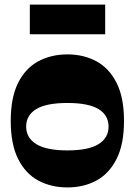

<svg xmlns="http://www.w3.org/2000/svg" viewBox="-20 -806 590 840"><path d="M275 14Q203.8 14 147.6 -16.1Q91.5 -46.3 59.3 -110.5Q27 -174.8 27 -277Q27 -379.5 59.3 -443.6Q91.5 -507.7 147.6 -537.9Q203.8 -568 275 -568Q346 -568 401.8 -537.9Q457.5 -507.7 490 -443.6Q522.5 -379.5 522.5 -277Q522.5 -174.8 490 -110.5Q457.5 -46.3 401.8 -16.1Q346 14 275 14ZM275 -148Q367 -148 411 -175.4Q455 -202.7 455 -252Q455 -302 411 -328.8Q367 -355.5 275 -355.5Q183 -355.5 138.7 -328.8Q94.5 -302 94.5 -252Q94.5 -203 138.7 -175.5Q183 -148 275 -148ZM110.5 -656V-786H440.2V-656Z"/></svg>

Font: Savate ExtraLight
Style: Regular
Weight: 200
Designer: Max Esnée
Foundry: Plomb Type
Version: Version 2.000